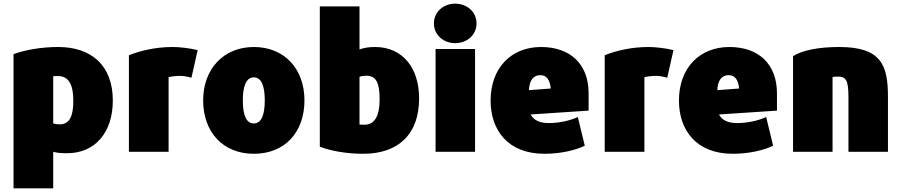

<svg xmlns="http://www.w3.org/2000/svg" viewBox="-20 -815 4926 1050"><path d="M271 215V15C290 21 314 23 347 23C501 23 597 -92 597 -265C597 -457 480 -558 298 -558C203 -558 115 -541 54 -519V215ZM271 -140V-398C278 -399 288 -399 298 -399C355 -399 381 -353 381 -264C381 -177 359 -135 306 -135C292 -135 280 -137 271 -140Z M685 -513V15H902V-393C917 -397 943 -400 963 -400C983 -400 997 -398 1027 -390L1061 -541C1016 -552 960 -558 925 -558C826 -558 743 -536 685 -513Z M1368 26C1539 26 1645 -93 1645 -266C1645 -438 1536 -558 1368 -558C1203 -558 1091 -438 1091 -266C1091 -93 1199 26 1368 26ZM1368 -392C1410 -392 1428 -344 1428 -266C1428 -188 1410 -140 1368 -140C1326 -140 1308 -187 1308 -266C1308 -343 1326 -392 1368 -392Z M1729 -780V-13C1783 9 1872 26 1966 26C2160 26 2272 -82 2272 -277C2272 -446 2180 -558 2031 -558C1994 -558 1971 -553 1946 -545V-780ZM1946 -395C1956 -399 1970 -401 1984 -401C2041 -401 2056 -355 2056 -270C2056 -180 2028 -133 1974 -133C1964 -133 1952 -133 1946 -134Z M2578 15V-547H2362V15ZM2469 -579C2533 -579 2586 -623 2586 -687C2586 -751 2533 -795 2469 -795C2406 -795 2353 -751 2353 -687C2353 -623 2406 -579 2469 -579Z M2957 26C3051 26 3130 5 3178 -18L3140 -175C3099 -156 3040 -142 2982 -142C2928 -142 2898 -159 2882 -189L3199 -210V-305C3199 -467 3096 -558 2939 -558C2776 -558 2663 -444 2663 -265C2663 -104 2757 26 2957 26ZM2935 -404C2970 -404 2988 -377 2992 -331L2873 -322C2874 -372 2895 -404 2935 -404Z M3287 -513V15H3504V-393C3519 -397 3545 -400 3565 -400C3585 -400 3599 -398 3629 -390L3663 -541C3618 -552 3562 -558 3527 -558C3428 -558 3345 -536 3287 -513Z M3987 26C4081 26 4160 5 4208 -18L4170 -175C4129 -156 4070 -142 4012 -142C3958 -142 3928 -159 3912 -189L4229 -210V-305C4229 -467 4126 -558 3969 -558C3806 -558 3693 -444 3693 -265C3693 -104 3787 26 3987 26ZM3965 -404C4000 -404 4018 -377 4022 -331L3903 -322C3904 -372 3925 -404 3965 -404Z M4533 15V-394C4546 -396 4549 -396 4566 -396C4620 -396 4620 -349 4620 -255V15H4836V-286C4836 -456 4801 -558 4570 -558C4459 -558 4369 -541 4317 -508V15Z"/></svg>

Font: Repo ExtraBlack
Style: Regular
Weight: 400
Designer: Stefan Peev
Foundry: Context Ltd
Version: Version 001.502